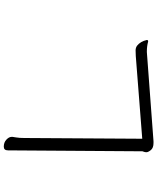

<svg xmlns="http://www.w3.org/2000/svg" viewBox="74 -848 851 1040"><g transform="rotate(90 500.0 -327.5)"><path d="M731 -672 283 -637Q268 -636 253 -636Q238 -636 227 -644Q204 -662 196 -697Q196 -704 204 -704Q230 -697 257 -697H262L745 -733H754Q781 -733 792.5 -718.5Q804 -704 804 -695Q804 -686 801.5 -680.5Q799 -675 799 -673L794 55Q794 78 774 78Q751 78 736 64Q721 50 721 36Q721 33 721 30Q721 27 724 10.5Q727 -6 727 -34Z"/></g></svg>

Font: LXGW WenKai
Style: Regular
Weight: 400
Designer: LXGW / Fontworks Inc.
Foundry: LXGW / Fontworks Inc.
Version: Version 1.520; June 14, 2025